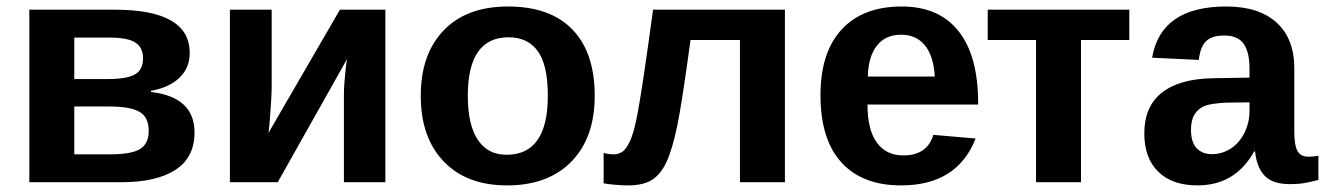

<svg xmlns="http://www.w3.org/2000/svg" viewBox="-20 -558 4058 588"><path d="M331.5 -528.3Q561 -528.3 561 -396Q561 -350.1 529.8 -320.1Q498.5 -290 442.4 -279.8V-276.4Q575.7 -260.7 575.7 -152.3Q575.7 -75.7 517.3 -37.8Q459 0 352.1 0H69.8V-528.3ZM207.5 -315.9H309.1Q368.7 -315.9 393.3 -330.1Q418 -344.2 418 -379.9Q418 -412.6 394.5 -427.7Q371.1 -442.9 315.4 -442.9H207.5ZM207.5 -85.4H318.4Q382.8 -85.4 409.2 -101.8Q435.5 -118.2 435.5 -157.2Q435.5 -198.7 407.7 -215.3Q379.9 -231.9 313 -231.9H207.5Z M1043 -377.4 830.6 0H684.1V-528.3H812V-291Q812 -276.4 810.3 -247.8Q808.6 -219.2 806.4 -191.4Q804.2 -163.6 802.2 -150.9L1021 -528.3H1160.2V0H1033.2V-268.6Q1033.2 -285.2 1034.9 -307.1Q1036.6 -329.1 1038.8 -348.9Q1041 -368.7 1043 -377.4Z M1801.3 -264.6Q1801.3 -136.2 1730 -63.2Q1658.7 9.8 1532.7 9.8Q1409.2 9.8 1338.9 -63.5Q1268.6 -136.7 1268.6 -264.6Q1268.6 -392.1 1338.9 -465.1Q1409.2 -538.1 1535.6 -538.1Q1665 -538.1 1733.2 -467.5Q1801.3 -397 1801.3 -264.6ZM1657.7 -264.6Q1657.7 -358.9 1627 -401.4Q1596.2 -443.8 1537.6 -443.8Q1412.6 -443.8 1412.6 -264.6Q1412.6 -176.3 1443.1 -130.1Q1473.6 -84 1531.2 -84Q1657.7 -84 1657.7 -264.6Z M2020.5 -60.5Q2002.9 -23.4 1976.1 -6.8Q1949.2 9.8 1903.8 9.8Q1886.2 9.8 1863 7.8Q1839.8 5.9 1828.6 3.4V-89.8Q1841.3 -85.4 1861.8 -85.4Q1871.1 -85.4 1883.3 -91.6Q1895.5 -97.7 1908.4 -124Q1921.4 -150.4 1932.6 -210.4Q1939.9 -249.5 1951.7 -327.9Q1963.4 -406.2 1980 -528.3H2383.8V0H2246.1V-435.5H2094.7Q2068.8 -243.7 2053.7 -170.9Q2038.6 -99.1 2020.5 -60.5Z M2636.7 -237.8Q2636.7 -160.6 2665.3 -121.3Q2693.8 -82 2746.6 -82Q2819.3 -82 2838.4 -145L2967.8 -133.8Q2911.6 9.8 2739.7 9.8Q2620.6 9.8 2556.6 -60.8Q2492.7 -131.3 2492.7 -266.6Q2492.7 -397.5 2557.6 -467.8Q2622.6 -538.1 2741.7 -538.1Q2855.5 -538.1 2915.5 -462.6Q2975.6 -387.2 2975.6 -241.7V-237.8ZM2842.8 -323.7Q2838.9 -387.7 2812 -419.7Q2785.2 -451.7 2739.7 -451.7Q2691.4 -451.7 2665.3 -418Q2639.2 -384.3 2637.7 -323.7Z M3290.5 -435.5V0H3152.8V-435.5H3004.9V-528.3H3438.5V-435.5Z M3647 9.8Q3570.3 9.8 3527.3 -32Q3484.4 -73.7 3484.4 -149.4Q3484.4 -231.4 3537.8 -273.9Q3591.3 -316.4 3692.9 -318.4L3806.6 -320.3V-347.2Q3806.6 -398.9 3788.6 -424.1Q3770.5 -449.2 3729.5 -449.2Q3691.4 -449.2 3673.6 -431.9Q3655.8 -414.6 3651.4 -374.5L3508.3 -381.3Q3535.2 -538.1 3735.4 -538.1Q3835.4 -538.1 3889.6 -488.8Q3943.8 -439.5 3943.8 -348.6V-156.2Q3943.8 -111.8 3953.9 -95Q3963.9 -78.1 3987.3 -78.1Q4002.9 -78.1 4017.6 -81.1V-6.8Q3992.2 -0.5 3974.1 2.7Q3956.1 5.9 3929.7 5.9Q3877.9 5.9 3853.3 -19.5Q3828.6 -44.9 3823.7 -94.2H3820.8Q3763.2 9.8 3647 9.8ZM3806.6 -244.6 3736.3 -243.7Q3688 -241.2 3668.5 -233.4Q3648.4 -224.6 3637.9 -207Q3627.4 -189.5 3627.4 -160.2Q3627.4 -122.6 3644.8 -104.2Q3662.1 -85.9 3690.9 -85.9Q3723.1 -85.9 3750 -103.5Q3776.4 -121.1 3791.5 -152.1Q3806.6 -183.1 3806.6 -217.8Z"/></svg>

Font: Arimo
Style: Bold
Weight: 700
Designer: Steve Matteson
Foundry: Monotype Imaging Inc.
Version: Version 1.33